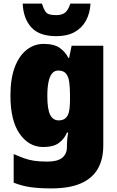

<svg xmlns="http://www.w3.org/2000/svg" viewBox="-20 -807 650 1067"><path d="M222 -563Q281 -563 312.5 -540.5Q344 -518 360 -485H364L378 -553H554V1Q554 79 523 132Q492 185 428.5 212.5Q365 240 265 240Q198 240 149 233Q100 226 56 208V49Q88 63 114 72.5Q140 82 170 86.5Q200 91 244 91Q299 91 325.5 70Q352 49 352 9V-1Q352 -14 353.5 -32Q355 -50 359 -70H352Q339 -37 308.5 -13.5Q278 10 220 10Q141 10 89.5 -63Q38 -136 38 -276Q38 -370 62 -433.5Q86 -497 128 -530Q170 -563 222 -563ZM303 -415Q283 -415 269.5 -399Q256 -383 249.5 -351.5Q243 -320 243 -273Q243 -201 258.5 -169.5Q274 -138 306 -138Q325 -138 337.5 -145.5Q350 -153 357 -167.5Q364 -182 366.5 -204Q369 -226 369 -256V-279Q369 -322 364.5 -352.5Q360 -383 346 -399Q332 -415 303 -415ZM483 -787Q480 -733 457.5 -692Q435 -651 394 -628.5Q353 -606 293 -606Q199 -606 154.5 -654.5Q110 -703 106 -787H213Q222 -759 230.5 -745.5Q239 -732 253.5 -727.5Q268 -723 293 -723Q322 -723 340 -735.5Q358 -748 371 -787Z"/></svg>

Font: Noto Sans Display Black
Style: Regular
Weight: 900
Designer: Monotype Design Team
Foundry: Monotype Imaging Inc.
Version: Version 2.003